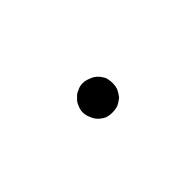

<svg xmlns="http://www.w3.org/2000/svg" viewBox="-16 -299 248 248"><g transform="rotate(45 108.5 -175.0)"><path d="M84.2 -174.2Q84.2 -168.3 86.7 -164.2Q88.3 -159.2 92.5 -155.8Q95.8 -151.7 100.8 -150Q105.8 -147.5 110.8 -147.5Q116.7 -147.5 121.7 -150Q126.7 -151.7 130.8 -155.8Q134.2 -159.2 136.7 -164.2Q138.3 -169.2 138.3 -174.2Q138.3 -180 136.7 -185Q134.2 -190 130.8 -194.2Q126.7 -197.5 121.7 -200Q116.7 -201.7 111.7 -201.7Q105.8 -201.7 100.8 -200Q95.8 -197.5 92.5 -194.2Q88.3 -190 86.7 -185Q84.2 -179.2 84.2 -174.2Z"/></g></svg>

Font: Sirivennela
Style: Regular
Weight: 400
Designer: Appaji Ambarisha Darbha
Foundry: Appaji Ambarisha Darbha
Version: Version 1.00; ttfautohint (v1.8.4.7-5d5b)